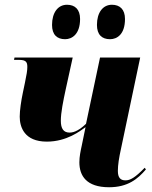

<svg xmlns="http://www.w3.org/2000/svg" viewBox="-20 -778 641 808"><path d="M443 -613C473 -613 506 -634 506 -698C506 -739 484 -758 451 -758C412 -758 388 -724 388 -673C388 -632 409 -613 443 -613ZM254 -613C283 -613 317 -634 317 -698C317 -739 295 -758 262 -758C223 -758 199 -724 199 -673C199 -632 220 -613 254 -613ZM439 10C518 10 560 -25 594 -65L589 -72C548 -30 528 -19 508 -19C487 -19 476 -30 476 -59C476 -84 481 -115 489 -151L570 -536H401L342 -257C317 -233 294 -220 273 -220C247 -220 236 -237 236 -270C236 -304 246 -353 257 -404L286 -536H41L39 -526H61C91 -526 95 -515 95 -496C95 -482 92 -463 85 -430L76 -387C69 -354 63 -313 63 -287C63 -244 82 -182 177 -182C261 -182 318 -227 340 -243L324 -165C319 -142 314 -119 314 -95C314 -38 344 10 439 10Z"/></svg>

Font: Noto Serif Display Condensed Black
Style: Italic
Weight: 900
Width: 3
Italic angle: -12°
Designer: Monotype Design Team
Foundry: Monotype Imaging Inc.
Version: Version 2.009